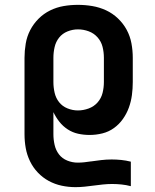

<svg xmlns="http://www.w3.org/2000/svg" viewBox="-20 -548 640 791"><path d="M291 223Q262 223 234 217Q206 211 181 197.5Q156 184 136 163Q116 142 103.5 116Q91 90 86 62Q81 34 81 5V-310Q81 -339 86 -368.5Q91 -398 104.5 -424Q118 -450 139 -471Q160 -492 186.5 -505Q213 -518 242 -523Q271 -528 301 -528Q331 -528 360.5 -523Q390 -518 417 -505.5Q444 -493 466 -472Q488 -451 502 -425Q516 -399 521.5 -369.5Q527 -340 527 -310V-210Q527 -183 523.5 -156.5Q520 -130 511 -105Q502 -80 486.5 -58Q471 -36 449.5 -20.5Q428 -5 402 1.5Q376 8 349 8Q325 8 302 3Q279 -2 259 -15Q239 -28 224.5 -46.5Q210 -65 200 -86V5Q200 27 205 49Q210 71 223 88Q236 105 257 113.5Q278 122 300 122Q314 122 327.5 120.5Q341 119 354 117H355Q376 114 397 111.5Q418 109 440 109Q460 109 479.5 111Q499 113 519 118V219Q500 214 480.5 212Q461 210 442 210Q423 210 404 212Q385 214 366.5 216.5Q348 219 329 221Q310 223 291 223ZM301 -93Q323 -93 345 -101Q367 -109 382 -126Q397 -143 402.5 -165Q408 -187 408 -210V-310Q408 -333 402.5 -355Q397 -377 382 -394Q367 -411 345.5 -419Q324 -427 301 -427Q279 -427 258 -418.5Q237 -410 223.5 -393Q210 -376 205 -354Q200 -332 200 -310V-210Q200 -188 205 -166Q210 -144 223.5 -127Q237 -110 258 -101.5Q279 -93 301 -93Z"/></svg>

Font: Iosevka Aile
Style: Bold
Weight: 700
Designer: Belleve Invis
Foundry: Belleve Invis
Version: Version 28.0.1; ttfautohint (v1.8.4)